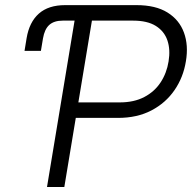

<svg xmlns="http://www.w3.org/2000/svg" viewBox="-20 -748 785 768"><path d="M78.1 -544.4 86.4 -595.2Q97.2 -659.7 135.5 -693.6Q173.8 -727.5 240.7 -727.5H288.6L278.3 -665.5H231Q196.3 -665.5 177.2 -648.4Q158.2 -631.3 151.9 -594.2L143.6 -544.4ZM168 0 288.6 -727.5H525.9Q602.5 -727.5 649.9 -698Q697.3 -668.5 715.8 -617.7Q734.4 -566.9 723.6 -502.9Q713.4 -439 678.2 -387.7Q643.1 -336.4 585.9 -306.4Q528.8 -276.4 451.7 -276.4H267.1L277.3 -338.4H459Q516.1 -338.4 557.1 -359.9Q598.1 -381.3 622.6 -418.7Q647 -456.1 654.3 -502.4Q662.1 -549.3 649.7 -586.2Q637.2 -623 603.3 -644.3Q569.3 -665.5 512.2 -665.5H347.7L237.3 0Z"/></svg>

Font: Inter Light
Style: Italic
Weight: 300
Italic angle: -9.3988°
Designer: Rasmus Andersson
Foundry: rsms
Version: Version 4.001;git-66647c0bb